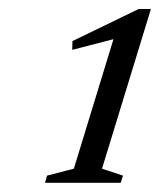

<svg xmlns="http://www.w3.org/2000/svg" viewBox="-20 -692 347 416"><path d="M140 -326.5 236.5 -642 241 -611 136.5 -584 137 -603 280.5 -672.5H307L201 -326.5L246.5 -311.5L241.5 -296H77.5L82 -311.5Z"/></svg>

Font: Newsreader 18pt
Style: Italic
Weight: 400
Italic angle: -17°
Version: Version 1.003